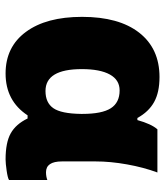

<svg xmlns="http://www.w3.org/2000/svg" viewBox="30 -632 611 712"><g transform="rotate(90 336.0 -275.5)"><path d="M252 9.8Q153.3 9.8 97.7 -65.7Q42 -141.1 42 -273.9Q42 -410.6 100.8 -485.8Q159.7 -561 265.1 -561Q321.8 -561 357.9 -541Q394 -521 417 -479H424.8Q439 -530.3 459 -553.2H619.1Q600.1 -502 589.1 -440.4Q578.1 -378.9 578.1 -324.2V-199.2Q578.1 -140.1 618.2 -140.1Q633.8 -140.1 647 -145V-2.9Q639.2 2 612.1 5.9Q585 9.8 570.8 9.8Q507.8 9.8 473.9 -9.3Q439.9 -28.3 418.9 -71.8H407.2Q353.5 9.8 252 9.8ZM316.9 -138.2Q360.4 -138.2 380.6 -167.2Q400.9 -196.3 401.9 -270V-274.9Q401.9 -347.7 380.9 -380.4Q359.9 -413.1 314.9 -413.1Q275.9 -413.1 255.9 -377Q235.8 -340.8 235.8 -272.9Q235.8 -138.2 316.9 -138.2Z"/></g></svg>

Font: OpenSansExtrabold
Style: Regular
Weight: 800
Foundry: Ascender Corporation
Version: Version 1.10